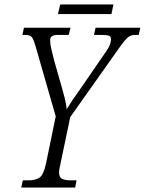

<svg xmlns="http://www.w3.org/2000/svg" viewBox="-20 -838 647 858"><path d="M75 0 82 -32H106Q139 -32 157 -44.5Q175 -57 186 -109L229 -318L139 -631Q130 -662 122.5 -672Q115 -682 91 -682H80L87 -714H295L287 -682H241Q221 -682 212.5 -676.5Q204 -671 204 -658Q204 -641 210 -616Q216 -591 223 -564L255 -452Q262 -428 269 -400.5Q276 -373 278 -350Q290 -370 305.5 -393Q321 -416 342 -445L439 -586Q462 -617 469 -633.5Q476 -650 476 -663Q476 -674 467.5 -678Q459 -682 433 -682H400L407 -714H607L600 -682H584Q569 -682 558 -675.5Q547 -669 534 -652.5Q521 -636 500 -606L294 -315L251 -110Q244 -81 244 -67Q244 -45 258 -38.5Q272 -32 298 -32H322L316 0ZM239 -775 249 -818H487L478 -775Z"/></svg>

Font: Noto Serif Condensed Light
Style: Italic
Weight: 300
Width: 3
Italic angle: -12°
Designer: Monotype Design Team
Foundry: Monotype Imaging Inc.
Version: Version 2.014; ttfautohint (v1.8.4.7-5d5b)